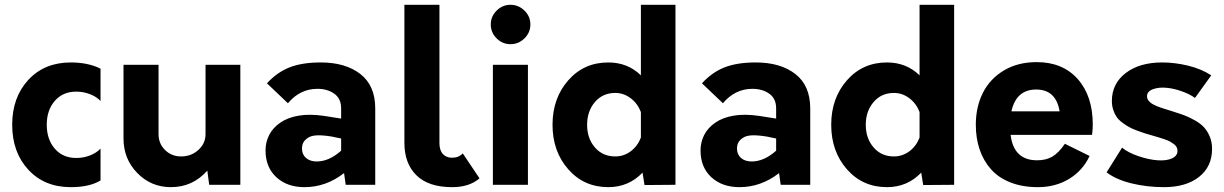

<svg xmlns="http://www.w3.org/2000/svg" viewBox="-20 -770 5099 800"><path d="M274.9 9.8Q165 9.8 97.9 -63Q30.8 -135.7 30.8 -250Q30.8 -364.3 97.9 -437Q165 -509.8 274.9 -509.8Q347.2 -509.8 398.9 -483.9V-349.1Q382.8 -366.7 355.5 -377.4Q328.1 -388.2 297.9 -388.2Q241.7 -388.2 208.3 -349.6Q174.8 -311 174.8 -250Q174.8 -189.5 208.3 -150.6Q241.7 -111.8 297.9 -111.8Q328.6 -111.8 355.7 -122.6Q382.8 -133.3 398.9 -150.9V-18.1Q353 9.8 274.9 9.8Z M836.4 -500H981.4V0H851.6L843.8 -59.1Q782.7 9.8 692.4 9.8Q609.4 9.8 552 -49.1Q494.6 -107.9 494.6 -192.9V-500H640.6V-210.9Q640.6 -171.9 667.7 -145Q694.8 -118.2 734.4 -118.2Q776.9 -118.2 806.6 -145.3Q836.4 -172.4 836.4 -210.9Z M1316.4 -509.8Q1419.4 -509.8 1481.4 -461.7Q1543.5 -413.6 1543.5 -317.9V0H1420.4L1413.6 -48.8Q1338.4 9.8 1248.5 9.8Q1176.3 9.8 1131.3 -31.7Q1086.4 -73.2 1086.4 -143.1Q1086.4 -178.2 1101.8 -208Q1117.2 -237.8 1147.9 -259Q1178.7 -280.3 1224.4 -288.1Q1270 -295.9 1330.6 -287.1L1401.4 -275.9V-318.8Q1401.4 -359.4 1372.8 -379.6Q1344.2 -399.9 1302.7 -399.9Q1230 -399.9 1179.7 -339.8L1092.3 -422.9Q1134.3 -468.8 1186.5 -489.3Q1238.8 -509.8 1316.4 -509.8ZM1238.3 -150.9Q1238.3 -126.5 1255.1 -111.8Q1272 -97.2 1299.3 -97.2Q1351.1 -97.2 1401.4 -142.1V-192.9L1361.3 -201.2Q1324.7 -207 1301 -206.1Q1277.3 -205.1 1263.4 -196Q1249.5 -187 1243.9 -176Q1238.3 -165 1238.3 -150.9Z M1864.3 9.8Q1765.1 9.8 1715.1 -39.6Q1665 -88.9 1665 -174.8V-750H1811V-173.8Q1811 -144 1825.2 -128.4Q1839.4 -112.8 1863.3 -112.8Q1891.6 -112.8 1908.2 -130.9L1978 -26.9Q1935.5 9.8 1864.3 9.8Z M2106.9 -585.9Q2073.7 -585.9 2049.3 -610.1Q2024.9 -634.3 2024.9 -668Q2024.9 -701.7 2049.3 -725.8Q2073.7 -750 2106.9 -750Q2140.6 -750 2165.3 -725.8Q2189.9 -701.7 2189.9 -668Q2189.9 -634.3 2165.3 -610.1Q2140.6 -585.9 2106.9 -585.9ZM2033.7 0V-500H2179.7V0Z M2650.4 -750H2794.4V0L2665.5 1L2657.2 -50.8Q2599.6 9.8 2514.6 9.8Q2413.1 9.8 2347.7 -64.7Q2282.2 -139.2 2282.2 -250Q2282.2 -360.8 2347.7 -435.3Q2413.1 -509.8 2514.6 -509.8Q2595.2 -509.8 2650.4 -456.1ZM2543.5 -118.2Q2579.1 -118.2 2607.9 -139.6Q2636.7 -161.1 2650.4 -196.8V-303.2Q2636.7 -338.9 2607.7 -360.8Q2578.6 -382.8 2543.5 -382.8Q2491.2 -382.8 2458.7 -344.7Q2426.3 -306.6 2426.3 -250Q2426.3 -193.4 2458.7 -155.8Q2491.2 -118.2 2543.5 -118.2Z M3128.9 -509.8Q3231.9 -509.8 3293.9 -461.7Q3356 -413.6 3356 -317.9V0H3232.9L3226.1 -48.8Q3150.9 9.8 3061 9.8Q2988.8 9.8 2943.8 -31.7Q2898.9 -73.2 2898.9 -143.1Q2898.9 -178.2 2914.3 -208Q2929.7 -237.8 2960.4 -259Q2991.2 -280.3 3036.9 -288.1Q3082.5 -295.9 3143.1 -287.1L3213.9 -275.9V-318.8Q3213.9 -359.4 3185.3 -379.6Q3156.7 -399.9 3115.2 -399.9Q3042.5 -399.9 2992.2 -339.8L2904.8 -422.9Q2946.8 -468.8 2999 -489.3Q3051.3 -509.8 3128.9 -509.8ZM3050.8 -150.9Q3050.8 -126.5 3067.6 -111.8Q3084.5 -97.2 3111.8 -97.2Q3163.6 -97.2 3213.9 -142.1V-192.9L3173.8 -201.2Q3137.2 -207 3113.5 -206.1Q3089.8 -205.1 3075.9 -196Q3062 -187 3056.4 -176Q3050.8 -165 3050.8 -150.9Z M3811.5 -750H3955.6V0L3826.7 1L3818.4 -50.8Q3760.7 9.8 3675.8 9.8Q3574.2 9.8 3508.8 -64.7Q3443.4 -139.2 3443.4 -250Q3443.4 -360.8 3508.8 -435.3Q3574.2 -509.8 3675.8 -509.8Q3756.3 -509.8 3811.5 -456.1ZM3704.6 -118.2Q3740.2 -118.2 3769 -139.6Q3797.9 -161.1 3811.5 -196.8V-303.2Q3797.9 -338.9 3768.8 -360.8Q3739.7 -382.8 3704.6 -382.8Q3652.3 -382.8 3619.9 -344.7Q3587.4 -306.6 3587.4 -250Q3587.4 -193.4 3619.9 -155.8Q3652.3 -118.2 3704.6 -118.2Z M4533.2 -251Q4533.2 -230.5 4530.3 -208H4190.9Q4203.6 -102.1 4301.3 -102.1Q4338.4 -102.1 4364.7 -117.4Q4391.1 -132.8 4417 -170.9L4520 -120.1Q4491.7 -59.6 4435.1 -24.9Q4378.4 9.8 4304.2 9.8Q4240.2 9.8 4190.4 -9.8Q4140.6 -29.3 4109.4 -64.5Q4078.1 -99.6 4062 -146.5Q4045.9 -193.4 4045.9 -250Q4045.9 -324.7 4075.4 -383.3Q4105 -441.9 4163.1 -476.6Q4221.2 -511.2 4299.3 -511.2Q4407.7 -511.2 4470.5 -440.7Q4533.2 -370.1 4533.2 -251ZM4297.4 -397Q4214.4 -397 4194.3 -306.2H4395Q4379.9 -397 4297.4 -397Z M4830.1 9.8Q4758.8 9.8 4694.8 -5.9Q4630.9 -21.5 4590.8 -51.8L4655.3 -154.8Q4679.7 -134.3 4723.4 -119.4Q4767.1 -104.5 4804.2 -102.1Q4840.3 -99.6 4863.3 -110.1Q4886.2 -120.6 4886.2 -141.1Q4886.2 -149.4 4882.8 -156.5Q4879.4 -163.6 4871.3 -169.4Q4863.3 -175.3 4856 -179.7Q4848.6 -184.1 4833.7 -189.2Q4818.8 -194.3 4809.8 -197Q4800.8 -199.7 4782.2 -205.1Q4760.7 -210.9 4748 -215.1Q4735.4 -219.2 4715.3 -226.8Q4695.3 -234.4 4682.9 -241.5Q4670.4 -248.5 4655.5 -259.8Q4640.6 -271 4632.3 -283.2Q4624 -295.4 4618.4 -312.5Q4612.8 -329.6 4612.8 -349.1Q4612.8 -421.4 4670.4 -465.6Q4728 -509.8 4822.3 -509.8Q4874.5 -509.8 4929.7 -496.6Q4984.9 -483.4 5026.9 -456.1L4959 -361.8Q4939 -377 4906 -388.9Q4873 -400.9 4844.2 -403.8Q4810.5 -407.7 4784.9 -398.7Q4759.3 -389.6 4759.3 -369.1Q4759.3 -363.8 4761 -358.6Q4762.7 -353.5 4766.8 -349.1Q4771 -344.7 4775.1 -341.3Q4779.3 -337.9 4786.6 -334.2Q4793.9 -330.6 4799.8 -327.9Q4805.7 -325.2 4815.9 -321.8Q4826.2 -318.4 4833 -316.2Q4839.8 -314 4852.1 -310.3Q4864.3 -306.6 4871.1 -304.2Q4897.9 -295.9 4917 -288.6Q4936 -281.2 4959 -268.3Q4981.9 -255.4 4996.3 -240Q5010.7 -224.6 5020.5 -201.4Q5030.3 -178.2 5030.3 -149.9Q5030.3 -75.7 4976.1 -33Q4921.9 9.8 4830.1 9.8Z"/></svg>

Font: Orkney
Style: Bold
Weight: 700
Designer: Samuel Oakes and Alfredo Marco Pradil
Foundry: Alfredo Marco Pradil
Version: 1.0